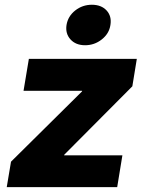

<svg xmlns="http://www.w3.org/2000/svg" viewBox="-20 -772 599 792"><path d="M7.8 0 25.4 -105 318.4 -395 318.8 -397.5H77.1L99.1 -529.3H544.4L525.9 -416L245.1 -133.8L244.6 -131.3H484.9L463.4 0ZM331.1 -585.4Q292.5 -585.4 270.8 -609.4Q249 -633.3 254.4 -668.9Q260.3 -705.1 290.3 -728.8Q320.3 -752.4 358.9 -752.4Q397.9 -752.4 419.7 -728.8Q441.4 -705.1 435.5 -668.9Q430.2 -633.3 399.9 -609.4Q369.6 -585.4 331.1 -585.4Z"/></svg>

Font: Inter 24pt ExtraBold
Style: Italic
Weight: 800
Italic angle: -9.3988°
Designer: Rasmus Andersson
Foundry: rsms
Version: Version 4.001;git-66647c0bb